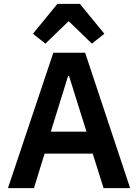

<svg xmlns="http://www.w3.org/2000/svg" viewBox="-20 -970 712 990"><path d="M514 0 458 -178H210L155 0H21L255 -698H419L651 0ZM336 -578H331L242 -291H426ZM392 -950 518 -796 454 -745 334 -861 214 -745 150 -796 276 -950Z"/></svg>

Font: IBM Plex Sans Arabic SemiBold
Style: Regular
Weight: 600
Designer: Mike Abbink, Paul van der Laan, Pieter van Rosmalen, Wael Morcos, Khajak Apelian
Foundry: Bold Monday
Version: Version 1.1